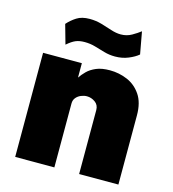

<svg xmlns="http://www.w3.org/2000/svg" viewBox="-110 -831 828 921"><g transform="rotate(15 304.0 -370.0)"><path d="M50 0V-517H242.5V-445.5Q253.5 -462 270.5 -479Q287.5 -496 314.5 -507.5Q341.5 -519 382 -519Q427.5 -519 468.8 -501.5Q510 -484 536.2 -445.5Q562.5 -407 562.5 -344V0H367.5V-317.5Q367.5 -343 348.5 -356.5Q329.5 -370 307.5 -370Q293.5 -370 278.8 -364Q264 -358 254.2 -346.2Q244.5 -334.5 244.5 -317.5V0ZM501.5 -629.5Q483.5 -614 453.2 -601.5Q423 -589 387.5 -589Q358.5 -589 333 -596.5Q307.5 -604 282.5 -611.2Q257.5 -618.5 229.5 -618.5Q204 -618.5 185.5 -610.8Q167 -603 143.5 -582.5L116.5 -678.5Q136 -700.5 160.8 -716.2Q185.5 -732 224.5 -732Q255.5 -732 283.8 -723.8Q312 -715.5 337.8 -707Q363.5 -698.5 386.5 -698.5Q416 -698.5 440.5 -712.5Q465 -726.5 481.5 -739.5Z"/></g></svg>

Font: Public Sans Black
Style: Regular
Weight: 900
Designer: The Public Sans Project Authors: Dan O. Williams and USWDS (Libre Franklin designed by Pablo Impallari and Rodrigo Fuenz
Version: Version 1.007